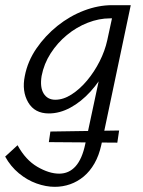

<svg xmlns="http://www.w3.org/2000/svg" viewBox="-69 -434 555 743"><path d="M143 289Q109 289 72.5 276Q36 263 4 236.5Q-28 210 -49 172L-1 128Q30 185 75.5 211.5Q121 238 160 238Q198 238 223.5 209.5Q249 181 261 123L330 -200L384 -277Q371 -221 344 -170Q317 -119 281 -79.5Q245 -40 203.5 -17.5Q162 5 120 5Q65 5 40 -38Q15 -81 27 -140Q38 -197 72 -246.5Q106 -296 153.5 -334Q201 -372 256 -393Q311 -414 365 -414H437L323 127Q314 168 296.5 198.5Q279 229 255 249Q231 269 202.5 279Q174 289 143 289ZM120 116 126 75 392 71 385 118ZM145 -48Q176 -48 208 -68.5Q240 -89 268 -122.5Q296 -156 316.5 -196.5Q337 -237 346 -278L370 -389L400 -363H357Q314 -363 270.5 -346Q227 -329 190 -298.5Q153 -268 127 -227.5Q101 -187 92 -140Q85 -96 100 -72Q115 -48 145 -48Z"/></svg>

Font: Ysabeau
Style: Italic
Weight: 400
Italic angle: -12°
Designer: Christian Thalmann (Catharsis Fonts)
Version: Version 2.000;gftools[0.9.27.dev2+g8671c4b]